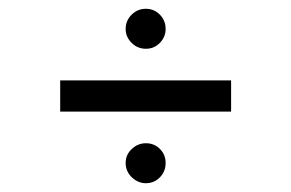

<svg xmlns="http://www.w3.org/2000/svg" viewBox="-20 -516 663 437"><path d="M117 -262V-333H506V-262ZM312 -99Q294 -99 280 -112.5Q266 -126 266 -145Q266 -164 280 -177Q294 -190 312 -190Q331 -190 344 -177Q357 -164 357 -145Q357 -126 344 -112.5Q331 -99 312 -99ZM312 -405Q293 -405 279.5 -418.5Q266 -432 266 -450Q266 -469 279.5 -482.5Q293 -496 312 -496Q331 -496 344 -482.5Q357 -469 357 -450Q357 -432 344 -418.5Q331 -405 312 -405Z"/></svg>

Font: Figtree Light
Style: Regular
Weight: 400
Version: Version 2.002